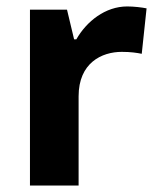

<svg xmlns="http://www.w3.org/2000/svg" viewBox="-20 -576 487 596"><path d="M375 -556C307 -556 249 -510 217 -454H210L188 -546H73V0H224V-277C224 -381 296 -415 358 -415C386 -415 405 -412 420 -409L435 -550C421 -553 395 -556 375 -556Z"/></svg>

Font: Noto Sans Canadian Aboriginal
Style: Bold
Weight: 700
Designer: Monotype Design Team, Typotheque's Kevin King
Foundry: Monotype Imaging Inc.
Version: Version 2.004